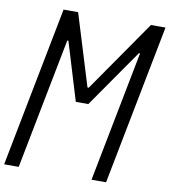

<svg xmlns="http://www.w3.org/2000/svg" viewBox="-105 -999 956 1082"><g transform="rotate(10 373.0 -458.5)"><path d="M75.5 0H-7.8L170.6 -916.7H253.9L379.6 -507.8H386.7L670.6 -916.7H753.9L575.5 0H492.2L638 -748.7H631.5L400.4 -416.7H328.8L227.9 -748.7H221.4Z"/></g></svg>

Font: Monoid
Style: Italic
Weight: 400
Width: 4
Italic angle: -11°
Monospace: yes
Version: Version 0.61